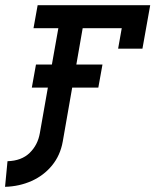

<svg xmlns="http://www.w3.org/2000/svg" viewBox="-24 -549 644 742"><path d="M432.5 -361 446.5 -440H295.5L271 -299.5H372L356 -210.5H255L218.5 -2Q209 51.5 177 90.5Q145 129.5 97.8 150.5Q50.5 171.5 -4.5 173L5 74Q59 72.5 90.5 42Q122 11.5 130 -34.5L161 -210.5H99L115 -299.5H176.5L201.5 -440H105.5L121.5 -529H556.5L526.5 -361Z"/></svg>

Font: JuliaMono BoldItalic
Style: Regular
Weight: 700
Italic angle: -9°
Monospace: yes
Designer: cormullion
Foundry: corm
Version: Version 0.049; ttfautohint (v1.8.4)